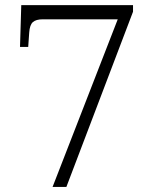

<svg xmlns="http://www.w3.org/2000/svg" viewBox="-20 -734 599 754"><path d="M502.4 -688 240.7 0H186.5L442.4 -658.2H148.4Q121.6 -658.2 109.1 -647.2Q96.7 -636.2 94.7 -606L90.8 -549.8H58.6L63.5 -713.9H502.4Z"/></svg>

Font: Koh Santepheap Light
Style: Regular
Weight: 300
Designer: Danh Hong
Version: Version 2.002; ttfautohint (v1.8.3)